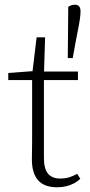

<svg xmlns="http://www.w3.org/2000/svg" viewBox="-20 -780 379 813"><path d="M298 -760Q310 -760 315.5 -752.5Q321 -745 321 -732Q321 -718 318 -697.5Q315 -677 310 -652.5Q305 -628 300 -601L288 -534H267L269 -751Q276 -756 283 -758Q290 -760 298 -760ZM142 -441V-477H310V-441ZM222 13Q167 13 141 -17Q115 -47 115 -105Q115 -125 115.5 -142Q116 -159 116 -181V-441H15V-471L136 -480L116 -463L135 -622H171L166 -462V-450V-111Q166 -65 183.5 -44.5Q201 -24 234 -24Q256 -24 272.5 -29Q289 -34 307 -44L320 -23Q309 -12 294 -4Q279 4 261 8.5Q243 13 222 13Z"/></svg>

Font: Source Serif 4 18pt Light
Style: Regular
Weight: 300
Designer: Frank Grießhammer
Foundry: Adobe Systems Incorporated
Version: Version 4.004;hotconv 1.0.116;makeotfexe 2.5.65601